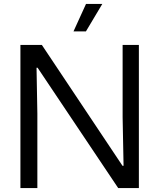

<svg xmlns="http://www.w3.org/2000/svg" viewBox="-20 -958 811 978"><path d="M84 0V-729H193.3L604.1 -113.3H609.4L604.6 -360.4V-729H687.4V0H582.1L171.4 -613.1H166.1L170.3 -378.9V0ZM354.4 -798.1 418.1 -937.9H501.1L417.7 -798.1Z"/></svg>

Font: Mona Sans ExtraLight
Style: Regular
Weight: 200
Designer: Deni Anggara
Foundry: GitHub
Version: Version 2.000